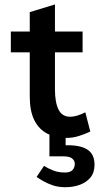

<svg xmlns="http://www.w3.org/2000/svg" viewBox="-20 -586 442 842"><path d="M272.5 18.8Q223.8 18.8 187.1 -0.1Q150.5 -19 130.5 -59Q110.5 -99 110.5 -162.5V-356.5H27.5V-447.8H110.5V-532.8L221 -566.5V-447.8H342.2V-356.5H221V-194.5Q221 -137.2 236.6 -105.6Q252.2 -74 288 -74Q316 -74 354.2 -93.5L376 -9Q352.8 2 326 10.4Q299.2 18.8 272.5 18.8ZM266.2 235Q236.5 235 212.5 227Q188.5 219 170.2 208.5Q152 198 140.5 189.8L173 141.5Q193 154 214.9 162.2Q236.8 170.5 265 170.5Q287.8 170.5 297.9 159.8Q308 149 308 132Q308 119 296.8 109.2Q285.5 99.5 254.8 99.5H196.8V0H267.8V51Q331.5 49.5 363 69.8Q394.5 90 394.5 136.5Q394.5 170.5 377 192Q359.5 213.5 330.6 224.2Q301.8 235 266.2 235Z"/></svg>

Font: Podkova VF Beta
Style: Regular
Weight: 400
Designer: Ilya Yudin
Foundry: Cyreal (www.cyreal.org)
Version: Version 2.100